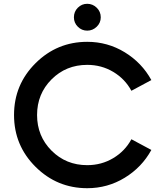

<svg xmlns="http://www.w3.org/2000/svg" viewBox="-20 -980 852 1010"><path d="M368.8 -888.8Q368.8 -918.8 389.4 -939.4Q410 -960 438.8 -960Q467.5 -960 488.8 -939.4Q510 -918.8 510 -888.8Q510 -860 488.8 -839.4Q467.5 -818.8 438.8 -818.8Q410 -818.8 389.4 -839.4Q368.8 -860 368.8 -888.8ZM438.8 10Q280 10 166.9 -102.5Q53.8 -215 53.8 -375Q53.8 -535 166.9 -647.5Q280 -760 438.8 -760Q546.2 -760 636.2 -705Q726.2 -650 776.2 -558.8L671.2 -502.5Q637.5 -565 575.6 -601.9Q513.8 -638.8 438.8 -638.8Q327.5 -638.8 251.2 -562.5Q175 -486.2 175 -375Q175 -263.8 251.2 -187.5Q327.5 -111.2 438.8 -111.2Q513.8 -111.2 575.6 -148.1Q637.5 -185 671.2 -247.5L776.2 -191.2Q726.2 -100 636.2 -45Q546.2 10 438.8 10Z"/></svg>

Font: Now Medium
Style: Regular
Weight: 500
Designer: Alfredo Marco Pradil
Foundry: Alfredo Marco Pradil
Version: Version 1.002;PS 001.002;hotconv 1.0.88;makeotf.lib2.5.64775